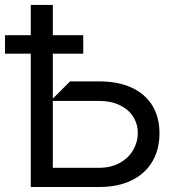

<svg xmlns="http://www.w3.org/2000/svg" viewBox="-37 -747 706 767"><path d="M358.7 -421.9Q435.7 -421.9 489.9 -396.5Q544 -371.1 572.1 -324.6Q600.1 -278.1 600.1 -214.5Q600.1 -150.9 572.1 -102.5Q544 -54 489.7 -27Q435.4 0 358.7 0H85.9V-532.7H-17V-606.5H85.9V-727.3H174V-606.5H295.5V-532.7H174V-353L242.9 -421.9ZM358.7 -76.7Q406.2 -76.7 441.4 -96.2Q476.6 -115.8 495 -147.7Q513.5 -179.7 513.5 -215.9Q513.5 -251.4 495.2 -280.5Q476.9 -309.7 441.9 -326.7Q407 -343.8 358.7 -343.8H174V-76.7Z"/></svg>

Font: Riot Sans
Style: Regular
Weight: 400
Designer: Rasmus Andersson
Foundry: rsms
Version: Version 4.001